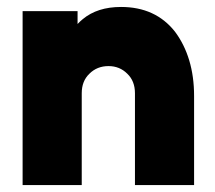

<svg xmlns="http://www.w3.org/2000/svg" viewBox="-20 -532 618 552"><path d="M538 0V-256Q538 -312 524 -358.5Q510 -405 483 -441Q427 -512 328 -512Q260 -512 218 -477Q214 -474 210.5 -470.5Q207 -467 203 -463V-500H45V0H215V-264Q215 -299 237 -320Q259 -342 292 -342Q324 -342 346 -320Q368 -299 368 -264V0Z"/></svg>

Font: Unageo
Style: Black
Weight: 900
Designer: Richard Sepsi
Foundry: Richard Sepsi
Version: Version 2.000